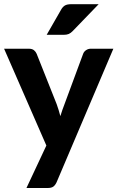

<svg xmlns="http://www.w3.org/2000/svg" viewBox="-20 -754 575 940"><path d="M535 -515.5 257 138.5Q250.5 152.5 241.2 159.5Q232 166.5 212 166.5H109.5L207 -41.5L0 -515.5H121Q137.5 -515.5 146.5 -508Q155.5 -500.5 159.5 -490.5L257.5 -244Q263 -229.5 267.2 -214.8Q271.5 -200 275.5 -185.5Q284.5 -215 296 -244.5L387 -490.5Q391 -501.5 401.5 -508.5Q412 -515.5 424.5 -515.5ZM463 -733.5 336.5 -602.5Q326.5 -592 316.8 -587.8Q307 -583.5 291.5 -583.5H208.5L278.5 -705.5Q286 -719.5 296.8 -726.5Q307.5 -733.5 329.5 -733.5Z"/></svg>

Font: Lato 2
Style: Regular
Weight: 800
Designer: Lukasz Dziedzic with Adam Twardoch and Botio Nikoltchev
Foundry: tyPoland Lukasz Dziedzic
Version: Version 2.015; 2015-08-06; http://www.latofonts.com/